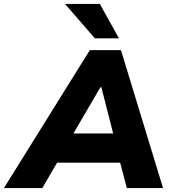

<svg xmlns="http://www.w3.org/2000/svg" viewBox="-69 -961 883 981"><path d="M-49 0 390 -705H549L764 0H579L530 -187L587 -130H181L255 -185L147 0ZM444 -515 285 -243 265 -279H551L519 -241L449 -515ZM416 -765 263 -941H441L539 -765Z"/></svg>

Font: Nunito Sans 9pt Black
Style: Italic
Weight: 900
Italic angle: -9°
Version: Version 3.101;gftools[0.9.27]